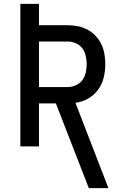

<svg xmlns="http://www.w3.org/2000/svg" viewBox="-20 -755 640 990"><path d="M438 215 268 -222H181V0H85V-735H181V-625H328Q354 -625 380.5 -620Q407 -615 430.5 -602.5Q454 -590 472.5 -570.5Q491 -551 502.5 -527Q514 -503 518.5 -476.5Q523 -450 523 -424Q523 -389 514.5 -354.5Q506 -320 485.5 -292Q465 -264 434 -246.5Q403 -229 369 -225L539 215ZM181 -306H328Q349 -306 370 -315Q391 -324 404 -341Q417 -358 422 -380Q427 -402 427 -424Q427 -445 422 -467Q417 -489 404 -506.5Q391 -524 370 -532.5Q349 -541 328 -541H181Z"/></svg>

Font: Iosevka Aile Medium
Style: Regular
Weight: 500
Designer: Belleve Invis
Foundry: Belleve Invis
Version: Version 27.3.5; ttfautohint (v1.8.4)